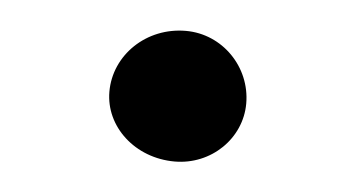

<svg xmlns="http://www.w3.org/2000/svg" viewBox="-28 -423 456 246"><g transform="rotate(5 200.0 -300.0)"><path d="M203 -216C250 -216 288 -253 288 -298C288 -345 250 -384 203 -384C152 -384 112 -345 112 -298C112 -253 152 -216 203 -216Z"/></g></svg>

Font: Dongle
Style: Bold
Weight: 700
Designer: Yanghee Ryu
Foundry: Yanghee Ryu
Version: Version 2.000